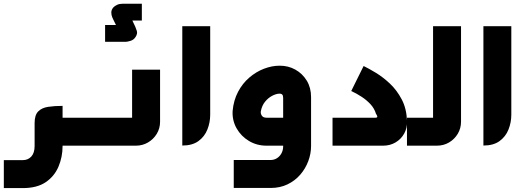

<svg xmlns="http://www.w3.org/2000/svg" viewBox="-20 -761 2751 1003"><path d="M261.8 0V-146.1H419.6V0ZM0 221.6V75.5H98.9Q126.5 75.5 143.7 56.6Q160.8 37.7 160.8 1.7V-118.2Q160.8 -159.9 179.6 -178.9Q198.4 -198 231.5 -202.9Q264.5 -207.9 306.9 -207.9V1.7Q306.9 59.4 285.4 109.8Q263.9 160.3 218.4 191Q172.9 221.6 98.9 221.6Z M529 -542.7V-630.5H585.7L570.6 -661.4Q570.6 -661.4 566.1 -671.5Q561.7 -681.6 561.5 -695.8Q561.4 -710 572.5 -722.6Q579.6 -730.3 592 -735.9Q604.4 -741.5 621 -741.5H721V-653.7H671.5L686.7 -621.4Q689.7 -614.4 694.7 -599.6Q699.6 -584.9 687.7 -567.1Q677.8 -552.1 661.1 -547.4Q644.3 -542.7 639 -542.7Z M401 0V-146.1H687Q682.9 -141.7 678.6 -137.4Q674.3 -133 670.1 -128.6V-396.9H816.2V-124.9Q816.2 -90.3 798.9 -61.8Q781.5 -33.4 753 -16.7Q724.4 0 690 0Z M932.3 -0.7V-624H1078.1V-162.1Q1078.1 -121.3 1063.3 -84.3Q1048.6 -47.3 1016.6 -24Q984.7 -0.7 932.3 -0.7Z M1201.1 220.9V74.8H1394.1Q1411.6 74.8 1426.5 65.6Q1441.4 56.4 1450.3 40Q1459.2 23.7 1459.2 3.6V-250.3Q1459.2 -262.3 1454 -267.3Q1448.8 -272.4 1438.2 -271.7Q1421.6 -271 1401.1 -260.2Q1380.7 -249.4 1364.4 -229.4Q1348.2 -209.4 1342.5 -179.4Q1340.8 -167.8 1347.7 -156.9Q1354.7 -146.1 1372.1 -146.1H1508.5V0H1372.1Q1321.7 0 1280.4 -24.7Q1239.2 -49.4 1215.8 -90.8Q1192.5 -132.3 1195.2 -181.1Q1200.2 -237 1223.5 -281.1Q1246.7 -325.3 1282.3 -355.7Q1317.8 -386.2 1359.1 -402Q1400.4 -417.8 1440.8 -417.8Q1485.7 -418.1 1522.9 -397.3Q1560.1 -376.6 1582.6 -339.6Q1605 -302.7 1605 -253.9V1.7Q1605 41.5 1590.4 80.8Q1575.7 120.1 1548.4 151.6Q1521 183.2 1482.1 202Q1443.1 220.9 1394.1 220.9Z M1717.1 0V-146.1H1941.3Q1952.8 -146.1 1950.8 -153.5Q1948.8 -161 1944.3 -166Q1935.7 -194.9 1915.1 -216.9Q1894.5 -239 1868.5 -255.8Q1842.6 -272.7 1814.9 -285.6L1879.5 -416.2Q1906.3 -403.2 1943.4 -380.8Q1980.6 -358.3 2017 -324.1Q2053.4 -289.8 2078.7 -241.6Q2104.1 -193.5 2106.3 -127.8Q2107.7 -92.3 2091.5 -63.3Q2075.4 -34.4 2046.6 -17.2Q2017.8 0 1981.1 0Z M2106 0V-146.1H2259.3Q2255.1 -141.7 2250.8 -137.5Q2246.5 -133.3 2242.3 -128.9V-624H2388.4V-125.2Q2388.4 -90.8 2371.4 -62.2Q2354.3 -33.7 2325.8 -16.8Q2297.2 0 2262.2 0Z M2505.3 -0.7V-624H2651.1V-162.1Q2651.1 -121.3 2636.3 -84.3Q2621.6 -47.3 2589.6 -24Q2557.7 -0.7 2505.3 -0.7Z"/></svg>

Font: Mada
Style: Regular
Weight: 400
Designer: Khaled Hosny
Version: Version 1.5